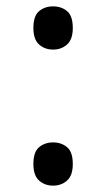

<svg xmlns="http://www.w3.org/2000/svg" viewBox="-20 -570 334 604"><path d="M147 -414Q121 -414 103 -430Q85 -446 85 -482Q85 -520 103 -535Q121 -550 147 -550Q173 -550 191 -535Q209 -520 209 -482Q209 -446 191 -430Q173 -414 147 -414ZM147 14Q121 14 103 -2Q85 -18 85 -54Q85 -92 103 -107Q121 -122 147 -122Q173 -122 191 -107Q209 -92 209 -54Q209 -18 191 -2Q173 14 147 14Z"/></svg>

Font: uhindi85
Style: Book
Weight: 400
Designer: Jelle Bosma - Monotype Design Team
Foundry: Monotype Imaging Inc.
Version: Version 2.003